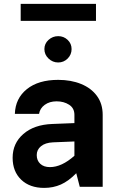

<svg xmlns="http://www.w3.org/2000/svg" viewBox="-20 -939 608 965"><path d="M462.4 -919.4V-834H84V-919.4ZM203.1 -692.4Q203.1 -719.7 223.9 -738.5Q244.6 -757.3 272.5 -757.3Q300.3 -757.3 320.1 -738.5Q339.8 -719.7 339.8 -692.4Q339.8 -664.6 320.1 -644.8Q300.3 -625 272.5 -625Q244.6 -625 223.9 -644.8Q203.1 -664.6 203.1 -692.4ZM496.1 -361.8V0H380.9L363.3 -68.4Q324.7 -28.8 286.1 -11.7Q247.6 5.4 202.1 5.4Q129.4 5.4 86.4 -35.9Q43.5 -77.1 43.5 -146Q43.5 -218.8 97.4 -265.6Q151.4 -312.5 242.7 -315.9L354 -320.3V-361.8Q354 -395.5 327.4 -412.6Q300.8 -429.7 264.6 -429.7Q229 -429.7 204.8 -412.1Q180.7 -394.5 176.3 -366.7H54.7Q57.1 -444.3 115 -491Q172.9 -537.6 272.5 -537.6Q337.4 -537.6 387.9 -516.8Q438.5 -496.1 467.3 -456.8Q496.1 -417.5 496.1 -361.8ZM164.6 -159.7Q164.6 -132.3 182.4 -115.7Q200.2 -99.1 231 -99.1Q290 -99.1 354 -156.2V-228L246.1 -223.6Q207.5 -221.7 186 -204.1Q164.6 -186.5 164.6 -159.7Z"/></svg>

Font: Estedad-FD Bold
Style: Regular
Weight: 700
Designer: Amin Abedi
Version: Version 7.3